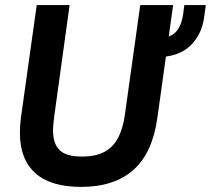

<svg xmlns="http://www.w3.org/2000/svg" viewBox="-20 -717 827 753"><path d="M298 16Q179 16 118.5 -38Q58 -92 58 -197Q58 -209 59 -224.5Q60 -240 62 -255L124 -697H253L193 -263Q191 -247 189.5 -232.5Q188 -218 188 -205Q188 -154 213.5 -128.5Q239 -103 301 -103Q357 -103 391.5 -122.5Q426 -142 444.5 -179Q463 -216 470 -269L530 -697H659L597 -254Q578 -117 503 -50.5Q428 16 298 16ZM595 -493 603 -568Q647 -568 669 -591Q691 -614 698 -660L703 -697H787L781 -652Q772 -581 725.5 -537Q679 -493 595 -493Z"/></svg>

Font: Hanken Grotesk
Style: Bold Italic
Weight: 700
Italic angle: -8°
Designer: Alfredo Marco Pradil
Foundry: Hanken Design Co.
Version: Version 3.013